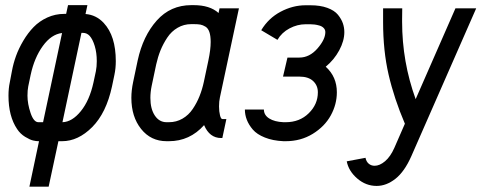

<svg xmlns="http://www.w3.org/2000/svg" viewBox="-20 -532 1855 740"><path d="M293.9 -405.3 220.7 -61Q257.8 -62 291.5 -103.5Q325.2 -145 340.3 -214.4L349.6 -257.8Q353 -274.9 353 -296.4Q353 -328.6 345.2 -354.5Q337.4 -380.4 325.7 -393.6Q314.9 -405.3 299.8 -405.3ZM12.7 -163.1Q12.7 -191.4 17.6 -213.9L25.9 -257.8Q31.2 -287.1 41.7 -316.2Q52.2 -345.2 69.8 -375Q87.4 -404.8 109.4 -427.5Q131.3 -450.2 162.1 -464.4Q192.9 -478.5 227.5 -478.5H234.9L242.2 -512.2H316.9L309.6 -478Q351.1 -474.6 379.9 -443.4Q426.3 -393.6 426.3 -296.4Q426.3 -268.6 420.9 -243.2L411.6 -198.7Q389.6 -96.7 335.4 -42.2Q281.2 12.2 219.2 12.2H205.1L167.5 187.5H93.3L130.4 12.2H127.9Q119.6 12.2 107.7 9.5Q95.7 6.8 76.9 -4.6Q58.1 -16.1 45.9 -34.7Q12.7 -84 12.7 -163.1ZM85.9 -163.1Q85.9 -131.8 97.9 -96.4Q109.9 -61 127.9 -61H146L219.2 -404.8Q177.7 -399.9 145 -354.7Q112.3 -309.6 98.1 -243.2L88.9 -199.2Q85.9 -184.6 85.9 -163.1Z M792 -370.1Q792 -393.6 787.1 -408.2Q782.2 -422.9 772 -429.2Q761.7 -435.5 752 -437.3Q742.2 -439 726.1 -439H717.3Q688.5 -439 664.6 -425Q640.6 -411.1 624.8 -387.2Q608.9 -363.3 598.6 -337.9Q588.4 -312.5 582 -283.7L564.5 -200.7Q559.6 -176.8 559.6 -154.8Q559.6 -112.3 576.7 -86.7Q593.8 -61 622.1 -61H630.9Q659.7 -61 683.3 -74.7Q707 -88.4 722.9 -112.1Q738.8 -135.7 749 -161.4Q759.3 -187 765.6 -216.3L783.2 -299.3Q792 -341.3 792 -370.1ZM717.3 -512.2H726.1Q789.1 -512.2 822.3 -481.9L826.2 -500H900.9L827.6 -156.7Q824.2 -141.1 824.2 -122.1Q824.2 -102.1 827.9 -87.6Q831.5 -73.2 836.9 -73.2H852.5L836.9 0H832.5Q787.6 0 766.6 -49.8Q711.4 12.2 630.9 12.2H622.1Q561.5 12.2 523.9 -34.9Q486.3 -82 486.3 -154.8Q486.3 -183.6 493.2 -216.3L510.7 -299.3Q531.2 -393.6 584.2 -452.9Q637.2 -512.2 717.3 -512.2Z M1233.9 -408.2Q1233.9 -417.5 1227.5 -424.1Q1221.2 -430.7 1210.9 -433.6Q1200.7 -436.5 1192.4 -437.5Q1184.1 -438.5 1176.3 -438.5H1157.7Q1126 -438.5 1095.9 -422.6Q1065.9 -406.7 1049.3 -378.4L986.8 -415.5Q1014.6 -461.9 1061.5 -486.8Q1108.4 -511.7 1157.7 -511.7H1176.3Q1214.4 -511.7 1241.7 -501.7Q1269 -491.7 1282.5 -475.1Q1295.9 -458.5 1301.5 -442.1Q1307.1 -425.8 1307.1 -408.2Q1307.1 -374.5 1287.4 -337.9Q1267.6 -301.3 1235.4 -274.9Q1278.3 -236.3 1278.3 -176.3Q1278.3 -129.9 1254.9 -87.2Q1231.4 -44.4 1185.3 -16.1Q1139.2 12.2 1081.1 12.2H1072.3Q1031.2 10.3 1000.7 -2Q970.2 -14.2 954.3 -32.7Q938.5 -51.3 931.2 -70.6Q923.8 -89.8 923.8 -109.9H997.1Q997.1 -88.4 1017.6 -75.4Q1038.1 -62.5 1072.3 -61H1081.1Q1134.8 -61 1169.9 -95.5Q1205.1 -129.9 1205.1 -176.3Q1205.1 -202.6 1186.8 -219.7Q1168.5 -236.8 1133.3 -236.8H1070.8L1087.9 -310.1H1133.8Q1172.9 -310.1 1203.4 -345Q1233.9 -379.9 1233.9 -408.2Z M1815.4 -500 1565.4 69.8Q1539.1 129.4 1504.2 157Q1469.2 184.6 1431.6 184.6Q1390.1 184.6 1356.9 156Q1323.7 127.4 1316.4 89.8L1388.7 76.2Q1391.6 90.8 1401.1 98.9Q1410.6 106.9 1423.8 106.9Q1443.4 106.9 1464.1 89.4Q1484.9 71.8 1500 37.6L1540.5 -55.2Q1499 -152.3 1477.8 -244.1Q1456.5 -335.9 1456.5 -447.3V-457.5V-500H1530.3L1529.8 -457.5V-448.2Q1529.8 -293.9 1582 -149.9L1735.4 -500Z"/></svg>

Font: Anka/Coder Narrow
Style: Italic
Weight: 400
Width: 3
Italic angle: -12°
Monospace: yes
Version: Version 001.100